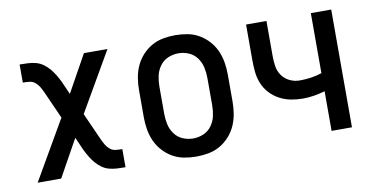

<svg xmlns="http://www.w3.org/2000/svg" viewBox="-58 -677 1617 835"><g transform="rotate(-10 750.0 -260.0)"><path d="M437 0Q419 0 401 -1Q383 -2 366 -6.5Q349 -11 334.5 -21.5Q320 -32 308.5 -45.5Q297 -59 288 -74Q279 -89 271 -105L245 -164L154 0H50L201 -261L147 -382Q141 -395 134 -407Q127 -419 116 -428Q105 -437 90.5 -438.5Q76 -440 62 -440V-520H63Q81 -520 99 -519Q117 -518 134 -513.5Q151 -509 165.5 -498.5Q180 -488 191.5 -474.5Q203 -461 212 -446Q221 -431 229 -415L255 -356L346 -520H450L299 -259L353 -138Q359 -125 366 -113Q373 -101 384 -92Q395 -83 409.5 -81.5Q424 -80 438 -80V0Z M750 8Q723 8 696 3Q669 -2 645.5 -15.5Q622 -29 603.5 -49.5Q585 -70 574 -94.5Q563 -119 558.5 -146Q554 -173 554 -200V-320Q554 -347 558.5 -374Q563 -401 574 -425.5Q585 -450 603.5 -470.5Q622 -491 645.5 -504.5Q669 -518 696 -523Q723 -528 750 -528Q777 -528 804 -523Q831 -518 854.5 -504.5Q878 -491 896.5 -470.5Q915 -450 926 -425.5Q937 -401 941.5 -374Q946 -347 946 -320V-200Q946 -173 941.5 -146Q937 -119 926 -94.5Q915 -70 896.5 -49.5Q878 -29 854.5 -15.5Q831 -2 804 3Q777 8 750 8ZM750 -72Q774 -72 796 -81.5Q818 -91 832 -110.5Q846 -130 851 -153Q856 -176 856 -200V-320Q856 -344 851 -367Q846 -390 832 -409.5Q818 -429 796 -438.5Q774 -448 750 -448Q726 -448 704 -438.5Q682 -429 668 -409.5Q654 -390 649 -367Q644 -344 644 -320V-200Q644 -176 649 -153Q654 -130 668 -110.5Q682 -91 704 -81.5Q726 -72 750 -72Z M1348 0V-175Q1324 -168 1299.5 -164Q1275 -160 1250 -160Q1223 -160 1197 -165Q1171 -170 1147.5 -182.5Q1124 -195 1105.5 -215Q1087 -235 1077 -260Q1067 -285 1064.5 -311.5Q1062 -338 1062 -364V-520H1152V-364Q1152 -342 1155.5 -319.5Q1159 -297 1172 -278.5Q1185 -260 1206 -250Q1227 -240 1250 -240Q1275 -240 1299.5 -243.5Q1324 -247 1348 -255V-520H1438V0Z"/></g></svg>

Font: Iosevka Bendy Medium
Style: Regular
Weight: 500
Monospace: yes
Designer: Belleve Invis
Foundry: Belleve Invis
Version: Version 30.1.2